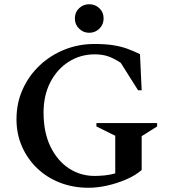

<svg xmlns="http://www.w3.org/2000/svg" viewBox="-20 -878 801 908"><path d="M398 10Q326 10 264 -14Q202 -38 156 -82Q110 -126 84 -185Q58 -244 58 -314Q58 -391 87.5 -456Q117 -521 168 -569Q219 -617 285.5 -643.5Q352 -670 426 -670Q479 -670 516.5 -664Q554 -658 583.5 -647Q613 -636 642 -622L650 -451H633L551 -581Q517 -603 490 -612Q463 -621 428 -621Q360 -621 305 -586Q250 -551 218 -489Q186 -427 186 -346Q186 -252 218.5 -185Q251 -118 305.5 -82Q360 -46 427 -46Q450 -46 475 -48.5Q500 -51 525 -58V-236L436 -280V-296H723V-280L650 -234V-74Q620 -48 577 -29.5Q534 -11 487.5 -0.5Q441 10 398 10ZM402 -723Q374 -723 354 -742.5Q334 -762 334 -791Q334 -820 354 -839Q374 -858 402 -858Q430 -858 450 -839Q470 -820 470 -791Q470 -762 450 -742.5Q430 -723 402 -723Z"/></svg>

Font: Spectral SemiBold
Style: Regular
Weight: 600
Designer: Jean-Baptiste Levee
Foundry: Production Type
Version: Version 2.001